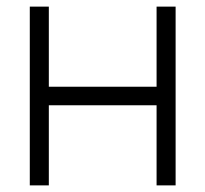

<svg xmlns="http://www.w3.org/2000/svg" viewBox="-20 -560 620 580"><path d="M70 0H127.5V-242H453V0H510.5V-540H453V-298H127.5V-540H70Z"/></svg>

Font: Eudonet Light
Style: Regular
Weight: 300
Designer: Mikhail Sharanda
Foundry: Mikhail Sharanda
Version: Version 4.503;Glyphs 3.1.2 (3151)